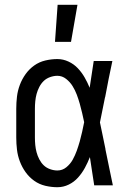

<svg xmlns="http://www.w3.org/2000/svg" viewBox="-20 -775 540 803"><path d="M220 8Q195 8 169.5 2Q144 -4 123 -19Q102 -34 87 -55Q72 -76 63 -100Q54 -124 51 -149Q48 -174 48 -200V-320Q48 -346 51 -371Q54 -396 63 -420Q72 -444 87 -465Q102 -486 123 -501Q144 -516 169.5 -522Q195 -528 220 -528Q244 -528 266.5 -517.5Q289 -507 305.5 -489.5Q322 -472 334 -451Q346 -430 355 -408Q359 -436 363.5 -464Q368 -492 372 -520H450Q442 -483 434.5 -445.5Q427 -408 420 -370L419 -367Q414 -341 408.5 -315Q403 -289 398 -263Q404 -236 409.5 -208Q415 -180 421 -152V-150Q429 -112 436.5 -74.5Q444 -37 452 0H374Q370 -29 365 -58.5Q360 -88 356 -118Q347 -95 335 -73Q323 -51 306.5 -32.5Q290 -14 267.5 -3Q245 8 220 8ZM220 -62Q241 -62 257.5 -75.5Q274 -89 284 -107Q294 -125 301 -144.5Q308 -164 313.5 -183.5Q319 -203 323.5 -223.5Q328 -244 332 -264Q328 -283 323.5 -302.5Q319 -322 313.5 -341.5Q308 -361 301 -379.5Q294 -398 283.5 -415Q273 -432 256.5 -445Q240 -458 220 -458Q205 -458 189.5 -452.5Q174 -447 163 -436.5Q152 -426 144.5 -411.5Q137 -397 133 -382Q129 -367 127.5 -351.5Q126 -336 126 -320V-200Q126 -184 127.5 -168.5Q129 -153 133 -138Q137 -123 144.5 -108.5Q152 -94 163 -83.5Q174 -73 189.5 -67.5Q205 -62 220 -62ZM210 -600 221 -755H304L277 -600Z"/></svg>

Font: Iosevka Term
Style: Regular
Weight: 400
Monospace: yes
Designer: Belleve Invis
Foundry: Belleve Invis
Version: Version 30.0.1